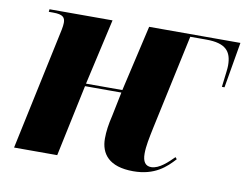

<svg xmlns="http://www.w3.org/2000/svg" viewBox="-64 -624 929 723"><g transform="rotate(10 400.0 -263.0)"><path d="M486 10C569 10 610 -30 640 -63L634 -70C613 -49 581 -17 550 -17C528 -17 517 -32 517 -63C517 -92 524 -124 532 -163L610 -526H671C746 -526 769 -498 769 -444C769 -432 767 -419 760 -361H770L800 -536H451L393 -284H254L311 -536H70L69 -526H86C124 -526 132 -515 132 -495C132 -480 127 -460 121 -432L29 0H194L252 -274H391L372 -181C364 -148 360 -120 360 -93C360 -35 393 10 486 10Z"/></g></svg>

Font: Noto Serif Display SemiCondensed ExtraBold
Style: Italic
Weight: 800
Width: 4
Italic angle: -12°
Designer: Monotype Design Team
Foundry: Monotype Imaging Inc.
Version: Version 2.009